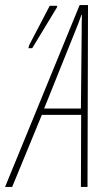

<svg xmlns="http://www.w3.org/2000/svg" viewBox="-78 -737 434 757"><path d="M-58 0H-30L87 -284H242L241 0H267L269 -717H236ZM34 -547H49L146 -707L148 -714H118L37 -559ZM96 -309 215 -605C228 -637 237 -660 243 -678H245C244 -660 244 -634 244 -606L241 -309Z"/></svg>

Font: Noto Sans ExtraCondensed Thin
Style: Italic
Weight: 100
Width: 2
Italic angle: -12°
Designer: Monotype Design Team
Foundry: Monotype Imaging Inc.
Version: Version 2.013